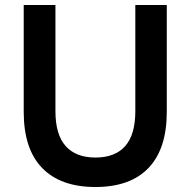

<svg xmlns="http://www.w3.org/2000/svg" viewBox="-20 -739 762 769"><path d="M362 10Q223 10 149 -66Q75 -142 75 -291V-719H202V-294Q202 -200 243 -154Q284 -108 362 -108Q441 -108 481.5 -154Q522 -200 522 -294V-719H648V-291Q648 -143 575 -66.5Q502 10 362 10Z"/></svg>

Font: Nunitoga
Style: Bold
Weight: 700
Designer: Vernon Adams
Foundry: Vernon Adams
Version: Version 1.0